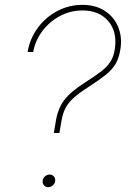

<svg xmlns="http://www.w3.org/2000/svg" viewBox="-20 -757 519 781"><path d="M198.9 -215.9 207.4 -265.6Q215.6 -316.4 241.7 -350.5Q267.8 -384.6 326.7 -421.9Q365.4 -446.7 390.4 -465.7Q415.5 -484.7 429.3 -506.4Q443.2 -528.1 447.4 -559.7Q457 -628.6 420.1 -671.5Q383.2 -714.5 315.3 -714.5Q265.6 -714.5 222.8 -691.2Q180 -668 151.5 -629.4Q122.9 -590.9 115.1 -545.5H92.3Q101.6 -600.5 133.7 -643.8Q165.8 -687.1 213.2 -712.2Q260.7 -737.2 315.3 -737.2Q368.3 -737.2 405.5 -713.2Q442.8 -689.3 460 -649Q477.3 -608.7 470.2 -559.7Q464.8 -522 450.3 -497.3Q435.7 -472.7 408.6 -451.3Q381.4 -430 338.1 -402Q300.8 -378.2 278.9 -358.3Q257.1 -338.4 246.1 -316.8Q235.1 -295.1 230.1 -265.6L221.6 -215.9ZM176.1 4.3Q165.5 4.3 158.9 -3.2Q152.3 -10.7 153.4 -21.3Q154.5 -32 162.8 -39.4Q171.2 -46.9 181.8 -46.9Q192.5 -46.9 199 -39.4Q205.6 -32 204.5 -21.3Q203.5 -10.7 195.1 -3.2Q186.8 4.3 176.1 4.3Z"/></svg>

Font: Inter Thin  BETA
Style: Italic
Weight: 100
Italic angle: -9.39999°
Designer: Rasmus Andersson
Foundry: rsms
Version: Version 3.011;git-f93a4a705